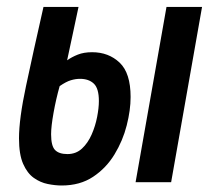

<svg xmlns="http://www.w3.org/2000/svg" viewBox="-20 -538 626 567"><path d="M162.1 9.8Q143.1 9.8 121.1 5.4Q99.1 1 79.8 -12.7Q60.5 -26.4 48.3 -54.2Q36.1 -82 36.1 -129.4Q36.1 -187 56.9 -284.4Q77.6 -381.8 108.4 -517.6H211.9Q203.1 -478 195.1 -438.7Q187 -399.4 178.2 -359.9Q191.9 -369.6 209.7 -376.7Q227.5 -383.8 252 -383.8Q300.8 -383.8 333.3 -353Q365.7 -322.3 365.7 -251.5Q365.7 -212.9 354.2 -167.7Q342.8 -122.6 318.1 -82Q293.5 -41.5 254.9 -15.9Q216.3 9.8 162.1 9.8ZM380.4 0 471.7 -517.6H576.7L485.4 0ZM156.2 -283.7Q145.5 -246.1 138.2 -205.3Q130.9 -164.6 130.9 -141.6Q130.9 -106.9 142.6 -95Q154.3 -83 179.2 -83Q204.6 -83 222.2 -99.4Q239.7 -115.7 250.7 -140.9Q261.7 -166 266.8 -192.6Q272 -219.2 272 -239.7Q272 -276.9 257.1 -291Q242.2 -305.2 216.3 -305.2Q203.1 -305.2 189.2 -301Q175.3 -296.9 156.2 -283.7Z"/></svg>

Font: Cascadia Mono PL
Style: Italic
Weight: 400
Italic angle: -10°
Monospace: yes
Designer: Aaron Bell
Foundry: Saja Typeworks
Version: Version 2404.023; ttfautohint (v1.8.4)